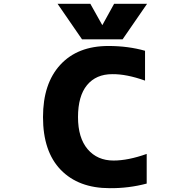

<svg xmlns="http://www.w3.org/2000/svg" viewBox="-20 -986 1040 1018"><path d="M757.8 -169.9V-12.7Q662.1 12.7 561.5 11.7Q396.5 11.7 302.2 -85.4Q208 -182.6 208 -365.2Q208 -543 299.8 -642.6Q391.6 -742.2 554.7 -742.2Q659.2 -742.2 749 -716.8V-558.6Q650.4 -593.8 575.2 -592.8Q489.3 -592.8 441.4 -534.7Q393.6 -476.6 393.6 -365.2Q393.6 -254.9 444.8 -194.8Q496.1 -134.8 582 -134.8Q659.2 -134.8 757.8 -169.9ZM522.5 -852.5 585 -965.8H759.8L629.9 -777.3H415L285.2 -965.8H459Z"/></svg>

Font: Gen Shin Gothic Monospace Heavy
Style: Bold
Weight: 800
Designer: [Source Han Sans]
Ryoko NISHIZUKA  (kana & ideographs); Paul D. Hunt (Latin, Greek & Cyrillic); Wenlong ZHANG  (bopomofo
Version: Version 1.002.20150607